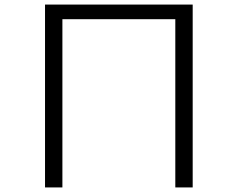

<svg xmlns="http://www.w3.org/2000/svg" viewBox="-20 -790 1040 840"><path d="M747 -706H253V30H177V-770H823V30H747Z"/></svg>

Font: LINE Seed JP_TTF Regular
Style: Regular
Weight: 400
Designer: LINE & Fontrix & Fontworks
Version: Version 1.002